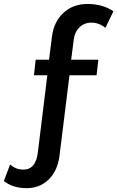

<svg xmlns="http://www.w3.org/2000/svg" viewBox="-139 -772 605 990"><path d="M-119.1 161.1 -86.9 76.2Q-59.1 101.1 -23.4 102.5Q45.9 105.5 56.2 13.2L105 -383.8H36.1L44.9 -463.9H113.8L128.9 -583Q138.7 -661.1 189.5 -707Q240.2 -752.9 316.9 -751.5Q393.1 -750 445.8 -713.9L404.8 -628.9Q371.1 -654.8 334 -655.3Q296.9 -655.8 271.5 -631.8Q246.1 -607.9 241.2 -566.9L228 -463.9H368.2L358.9 -383.8H219.2L168 29.8Q158.2 108.9 111.3 154.3Q64.5 199.2 -4.9 198.2Q-74.2 197.3 -119.1 161.1Z"/></svg>

Font: TruenoRg
Style: Book
Weight: 400
Designer: Julieta Ulanovsky
Foundry: Julieta Ulanovsky
Version: Version 3.001b